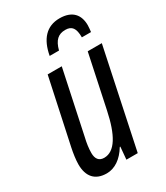

<svg xmlns="http://www.w3.org/2000/svg" viewBox="-187 -818 786 909"><g transform="rotate(-30 206.5 -364.0)"><path d="M164 -607H215C228 -657 251 -677 289 -677C325 -677 340 -657 340 -607H390C391 -618 393 -630 393 -643C393 -699 363 -738 293 -738C221 -738 179 -690 164 -607ZM121 10C165 10 206 -18 236 -68H239L233 0H295L408 -536H331L270 -248C245 -128 206 -60 147 -60C118 -60 105 -79 105 -110C105 -135 109 -163 116 -192L189 -536H112L36 -181C30 -153 25 -118 25 -94C25 -27 58 10 121 10Z"/></g></svg>

Font: Noto Sans ExtraCondensed
Style: Italic
Weight: 400
Width: 2
Italic angle: -12°
Designer: Monotype Design Team
Foundry: Monotype Imaging Inc.
Version: Version 2.013